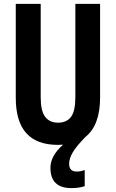

<svg xmlns="http://www.w3.org/2000/svg" viewBox="-20 -734 595 986"><path d="M347 232Q386 232 415 222V139Q396 147 374 147Q335 147 335 107Q335 81 353 49.5Q371 18 419 -31Q494 -91 494 -233V-714H367V-236Q367 -163 344.5 -133.5Q322 -104 278 -104Q235 -104 212 -134Q189 -164 189 -235V-714H61V-231Q61 10 277 10Q291 10 304 9Q239 66 239 128Q239 232 347 232Z"/></svg>

Font: Noto Sans UI Condensed
Style: Bold
Weight: 700
Width: 3
Designer: Monotype Design Team
Foundry: Monotype Imaging Inc.
Version: 1.001